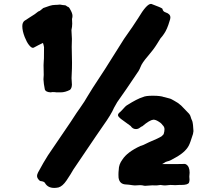

<svg xmlns="http://www.w3.org/2000/svg" viewBox="-20 -906 1071 975"><path d="M255.4 48.3Q222.7 48.3 208.5 23.4Q205.1 16.6 190.9 14.2Q185.5 14.2 181.6 11.7Q168 -0.5 168 -12.7Q168 -19.5 173.3 -30.3Q201.7 -83 223.6 -117.2L338.4 -286.1Q375 -342.8 386.2 -357.4Q412.6 -395 423.3 -415Q434.1 -435.1 512.7 -554.2L609.9 -708.5Q659.2 -777.8 682.1 -814.5Q724.6 -886.2 746.6 -886.2L749.5 -885.7Q796.4 -868.2 802.7 -863.3Q804.7 -862.8 805.2 -859.9Q807.6 -847.2 821.8 -842.8Q845.2 -835 845.2 -817.4Q845.2 -810.1 841.3 -799.8Q829.1 -757.3 813 -734.4Q805.7 -723.1 794.4 -710.4Q790.5 -705.1 789.1 -701.7Q787.6 -698.2 776.9 -682.1Q759.8 -654.3 730.2 -620.1Q700.7 -585.9 693.8 -566.4Q689.5 -555.2 683.6 -545.4Q615.2 -442.9 575.2 -387.2Q566.4 -373 559.1 -358.9Q544.9 -325.2 503.4 -267.1L466.8 -213.9Q356.4 -50.3 352.1 -44.4Q344.7 -32.7 337.9 -20.5Q328.1 -4.9 317.9 10.3Q297.9 40 276.9 45.9Q265.1 48.3 255.4 48.3ZM717.3 37.6Q714.4 37.6 711.9 37.1Q701.7 34.2 690.9 34.2Q678.2 34.2 667 35.6H663.1Q660.2 35.6 654.3 34.7Q632.3 31.2 620.1 30.8Q586.4 29.8 582 -4.4L581.5 -19.5Q581.5 -31.7 583 -43.9Q583 -70.8 601.6 -95.7Q625.5 -133.3 692.4 -164.6L698.7 -166.5Q707 -168.9 719.2 -175.3Q727.5 -179.7 736.3 -183.6Q786.1 -204.1 801.3 -214.4L811 -224.6Q815.4 -238.3 815.4 -251Q815.4 -257.8 810.1 -266.1Q807.1 -268.1 805.7 -270.5Q802.2 -276.4 794.4 -282.7Q789.1 -285.6 784.7 -289.1Q770.5 -298.3 758.8 -298.3Q739.7 -296.4 703.1 -265.1Q697.3 -263.2 691.9 -258.8Q682.1 -250.5 670.4 -250.5Q653.8 -250.5 643.6 -266.1Q612.8 -288.1 595.9 -300.8Q579.1 -313.5 579.1 -321.3Q579.1 -329.1 590.3 -337.4Q595.2 -341.3 598.6 -345.7Q618.2 -369.1 628.9 -374Q650.4 -387.7 670.7 -398.2Q690.9 -408.7 706.1 -413.1Q719.2 -419.9 755.9 -419.9Q777.8 -419.9 791 -418Q798.3 -416.5 800 -416.5Q801.8 -416.5 803.2 -416Q809.1 -413.6 815.9 -412.6Q832 -407.7 838.6 -406.5Q845.2 -405.3 852.3 -401.4Q859.4 -397.5 866.2 -393.6Q885.3 -383.8 900.4 -369.6Q926.3 -343.8 939.9 -328.6Q946.3 -321.3 948.2 -312.7Q950.2 -304.2 956.5 -291Q960.9 -276.4 962.4 -240.2L960 -225.6Q943.8 -175.8 942.9 -175.8Q928.2 -137.7 874 -107.4Q842.8 -88.4 831.1 -86.9Q821.3 -85 812.5 -78.1Q808.1 -75.2 803.2 -72.8H867.2Q896.5 -72.8 903.3 -73.2L917.5 -73.7Q920.9 -73.7 925.8 -70.8Q942.9 -60.1 942.9 -28.8Q942.9 -23.4 942.1 -18.8Q941.4 -14.2 941.4 -8.8Q941.4 -5.4 941.9 -1.7Q942.4 2 942.4 5.9Q942.4 13.7 939.9 21Q935.1 33.2 900.4 33.2H889.6L870.1 34.2Q864.3 34.2 858.4 33.7Q852.5 33.2 846.2 33.2Q839.8 33.2 834 34.2Q825.2 35.6 814 35.6Q808.1 35.6 803.5 34.4Q798.8 33.2 795.4 33.2Q790.5 33.2 785.6 34.4Q780.8 35.6 775.9 35.6L752.4 35.2Q737.3 35.6 717.3 37.6ZM288.1 -437H266.6Q263.2 -438 259.3 -438L246.6 -438.5Q241.7 -437 237.3 -437Q210.9 -438.5 207.5 -452.6Q201.7 -480.5 200.7 -503.4Q200.7 -514.6 202.1 -525.4L201.2 -574.7Q201.2 -584 202.1 -594.2Q203.1 -601.6 203.1 -609.4L203.6 -666.5Q201.7 -677.7 198.2 -688Q174.3 -676.8 151.4 -664.1Q149.4 -663.1 147 -663.1Q138.7 -663.1 127.2 -677.5Q115.7 -691.9 105.5 -717.8Q93.3 -749 93.3 -772.9Q93.3 -791 103.5 -799.8L131.3 -817.9Q160.6 -835.4 174.3 -847.7Q180.2 -849.1 185.5 -853.5L199.7 -865.2L232.4 -876.5Q245.6 -880.9 259.8 -881.1Q273.9 -881.3 284.2 -882.8Q302.7 -879.4 308.6 -879.4Q314.5 -879.4 321.8 -872.6Q330.6 -870.6 335 -860.8Q348.1 -839.4 348.1 -825.2Q348.1 -818.4 345.7 -809.6L346.7 -786.1Q346.7 -770.5 342.8 -753.4L345.2 -708Q345.2 -688 344.2 -668L345.7 -586.9Q345.7 -555.7 344.2 -531.2L343.3 -508.8Q343.3 -502 344.2 -494.6Q345.2 -485.4 345.2 -476.1Q344.7 -458 335.4 -449.7Q311 -437 288.1 -437Z"/></svg>

Font: Kaph
Style: Regular
Weight: 400
Designer: GGBotNet
Foundry: f0n7.com
Version: 1.10